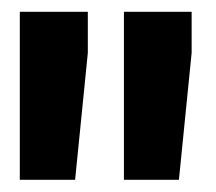

<svg xmlns="http://www.w3.org/2000/svg" viewBox="-20 -770 357 317"><path d="M125 -750.5V-682.6L104 -473.1H12.7V-750.5ZM296.4 -750.5V-682.6L275.4 -473.1H184.6V-750.5Z"/></svg>

Font: Vazirmatn UI Black
Style: Regular
Weight: 900
Designer: Saber Rastikerdar
Foundry: Saber Rastikerdar
Version: Version 33.003